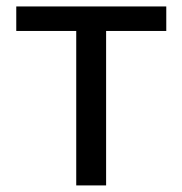

<svg xmlns="http://www.w3.org/2000/svg" viewBox="-20 -563 554 583"><path d="M211.5 0H302.2V-469H484.9V-543.4H29.4V-469H211.5Z"/></svg>

Font: Source Han Sans JP VF
Style: Regular
Weight: 250
Designer: Ryoko NISHIZUKA 西塚涼子 (kana, bopomofo & ideographs); Paul D. Hunt (Latin, Greek & Cyrillic); Sandoll Communications 산돌커뮤니
Foundry: Adobe
Version: Version 2.004;hotconv 1.0.118;makeotfexe 2.5.65603